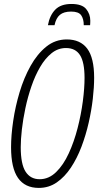

<svg xmlns="http://www.w3.org/2000/svg" viewBox="-20 -919 503 949"><path d="M171.9 9.8Q103.5 9.8 69.1 -39.3Q34.7 -88.4 34.7 -191.4Q34.7 -250 45.2 -321.3Q55.7 -392.6 76.9 -463.4Q98.1 -534.2 131.1 -593.3Q164.1 -652.3 208.5 -688.2Q252.9 -724.1 310.1 -724.1Q377 -724.1 411.1 -678.7Q445.3 -633.3 445.3 -534.2Q445.3 -488.3 438.7 -430.7Q432.1 -373 418.2 -312Q404.3 -251 382.6 -193.6Q360.8 -136.2 330.3 -90.3Q299.8 -44.4 260.5 -17.3Q221.2 9.8 171.9 9.8ZM175.8 -33.2Q221.2 -33.2 257.3 -68.4Q293.5 -103.5 319.8 -160.9Q346.2 -218.3 363.5 -285.6Q380.9 -353 389.4 -418.2Q397.9 -483.4 397.9 -533.7Q397.9 -611.3 375.5 -646.5Q353 -681.6 306.2 -681.6Q266.6 -681.6 234.9 -656Q203.1 -630.4 178.2 -587.6Q153.3 -544.9 135.3 -492.2Q117.2 -439.5 105.5 -384.3Q93.8 -329.1 88.1 -279.1Q82.5 -229 82.5 -191.9Q82.5 -107.9 106.4 -70.6Q130.4 -33.2 175.8 -33.2ZM216.8 -794.4Q225.6 -842.8 252.9 -871.1Q280.3 -899.4 333 -899.4Q385.3 -899.4 405.8 -874.5Q426.3 -849.6 426.3 -816.9Q426.3 -810.1 426 -804.7Q425.8 -799.3 425.3 -794.4H394Q394 -825.7 381.1 -843.8Q368.2 -861.8 331.5 -861.8Q295.4 -861.8 276.1 -845.7Q256.8 -829.6 249.5 -794.4Z"/></svg>

Font: Open Sans Condensed Light
Style: Italic
Weight: 300
Width: 3
Italic angle: -12°
Designer: Monotype Design Team
Foundry: Monotype Imaging Inc.
Version: Version 3.000; ttfautohint (v1.8.4)